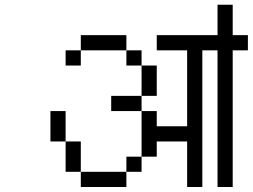

<svg xmlns="http://www.w3.org/2000/svg" viewBox="-20 -832 1040 790"><path d="M1000 -625V-687.5H937.5Q937.5 -687.5 937.5 -812.5H875Q875 -812.5 875 -687.5H625V-625H750V-312.5H625V-375H562.5V-187.5H500V-125H312.5V-62.5H500V-125H562.5V-187.5H625V-250H750V-62.5H812.5V-625H875V-62.5H937.5V-625ZM312.5 -125Q312.5 -125 312.5 -250H250Q250 -250 250 -125ZM250 -250Q250 -250 250 -375H187.5Q187.5 -375 187.5 -250ZM562.5 -375V-437.5H437.5V-375ZM562.5 -437.5H625Q625 -437.5 625 -562.5H562.5Q562.5 -562.5 562.5 -437.5ZM562.5 -562.5V-625H500V-562.5ZM312.5 -625H250V-562.5H312.5ZM312.5 -625H500V-687.5H312.5Z"/></svg>

Font: CalcUnifontExMono
Style: Regular
Weight: 500
Version: Version 15.0.06